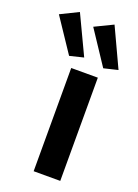

<svg xmlns="http://www.w3.org/2000/svg" viewBox="-223 -851 656 914"><g transform="rotate(20 105.5 -394.0)"><path d="M69.8 -522.9H204.6V0H69.8ZM101.1 -743.2 192.9 -787.6 284.7 -590.8 213.4 -573.7ZM-72.8 -743.2 17.6 -787.6 110.8 -590.8 40.5 -573.7Z"/></g></svg>

Font: Reddit Sans
Style: Bold
Weight: 700
Designer: Stephen Hutchings
Foundry: Reddit
Version: Version 1.013